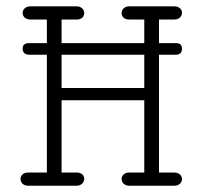

<svg xmlns="http://www.w3.org/2000/svg" viewBox="-20 -592 645 612"><path d="M74.7 -417.5H540C556.2 -417.5 560.1 -427.2 560.1 -436.5C560.1 -445.8 557.1 -454.6 541 -454.6H72.8C55.7 -454.6 52.2 -445.8 52.2 -436.5C52.2 -427.2 56.6 -417.5 74.7 -417.5ZM69.8 0H224.1C240.2 0 248.5 -11.2 248.5 -22.5C248.5 -32.2 240.7 -42 225.1 -42H176.3V-272.5H439.9V-42H391.1C375.5 -42 367.7 -31.7 367.7 -21.5C367.7 -10.7 376 0 392.1 0H535.6C551.8 0 560.1 -10.7 560.1 -21C560.1 -31.7 551.8 -42 535.6 -42H486.8V-529.8H535.6C551.8 -529.8 560.1 -540.5 560.1 -551.8C560.1 -561.5 551.8 -571.8 535.6 -571.8H392.1C376 -571.8 367.7 -561 367.7 -550.3C367.7 -540 375 -529.8 391.1 -529.8H439.9V-311.5H176.3V-529.8H225.1C241.2 -529.8 248.5 -540 248.5 -550.3C248.5 -561 240.2 -571.8 224.1 -571.8H76.7C60.5 -571.8 52.2 -561 52.2 -550.8C52.2 -540 60.5 -529.8 76.7 -529.8H129.4V-42H68.8C53.2 -42 45.4 -31.7 45.4 -21.5C45.4 -10.7 53.7 0 69.8 0Z"/></svg>

Font: Cutive Mono
Style: Regular
Weight: 400
Monospace: yes
Designer: Vernon Adams
Foundry: Vernon Adams
Version: Version 1.002